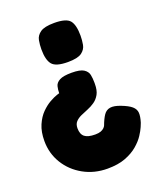

<svg xmlns="http://www.w3.org/2000/svg" viewBox="-134 -576 743 888"><g transform="rotate(-20 237.5 -132.0)"><path d="M236 -247Q278 -247 295.5 -235.5Q313 -224 316.5 -206.5Q320 -189 320 -169V-162Q320 -130 309.5 -111Q299 -92 282.5 -80.5Q266 -69 247 -61.5Q228 -54 211.5 -46.5Q195 -39 184.5 -27.5Q174 -16 174 4Q174 33 190 46Q206 59 242 59Q259 59 269.5 55Q280 51 286 45Q292 39 294 34Q305 4 317 -13.5Q329 -31 348.5 -34Q368 -37 399 -25Q433 -12 448.5 1.5Q464 15 465.5 33Q467 51 458 80Q457 83 450.5 98.5Q444 114 430 135.5Q416 157 391.5 178Q367 199 330.5 213Q294 227 242 227Q177 227 124 197.5Q71 168 40.5 118Q10 68 10 7Q10 -38 24 -70.5Q38 -103 59 -124Q80 -145 101.5 -157Q123 -169 138.5 -174Q154 -179 157 -179L150 -167V-177Q150 -195 154 -211Q158 -227 176.5 -237Q195 -247 236 -247ZM239 -491Q298 -491 316 -469Q334 -447 334 -394Q334 -372 330 -350Q326 -328 306 -313.5Q286 -299 238 -299Q179 -299 160.5 -321.5Q142 -344 142 -396Q142 -419 146 -440.5Q150 -462 170.5 -476.5Q191 -491 239 -491Z"/></g></svg>

Font: Fredoka Light
Style: Regular
Weight: 300
Designer: Ben Nathan
Foundry: Milena B. Brandão, Ben Nathan
Version: Version 2.001